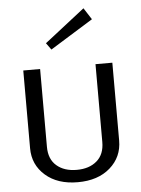

<svg xmlns="http://www.w3.org/2000/svg" viewBox="-54 -795 625 852"><g transform="rotate(-5 258.5 -368.5)"><path d="M383.3 -700 192.5 -581.7 170.8 -611.7 350 -751.7ZM60 -153.3V-500H135V-153.3Q135 -98.3 168.8 -69.2Q202.5 -40 258.3 -40Q314.2 -40 347.9 -69.2Q381.7 -98.3 381.7 -153.3V-500H456.7V-153.3Q456.7 -80 402.5 -32.5Q348.3 15 258.3 15Q168.3 15 114.2 -32.5Q60 -80 60 -153.3Z"/></g></svg>

Font: Boon
Style: Regular
Weight: 400
Designer: Sungsit Sawaiwan
Foundry: FontUni
Version: Version 3.0